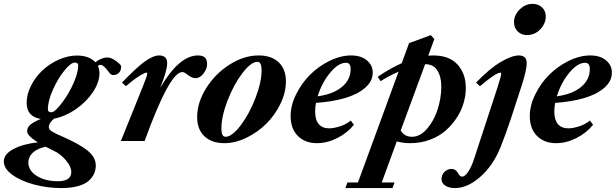

<svg xmlns="http://www.w3.org/2000/svg" viewBox="-99 -733 3201 998"><path d="M219.2 244.6Q147.5 244.6 78.6 226.3Q9.8 208 -34.7 175.8Q-79.1 143.6 -79.1 106.9Q-79.1 67.9 -28.8 41.5Q21.5 15.1 97.7 6.8Q42 -27.8 42 -50.3Q42 -70.3 57.9 -84.2Q73.7 -98.1 112.8 -114.7Q39.6 -126.5 39.6 -198.7Q39.6 -243.2 62.5 -288.1Q85.4 -333 121.8 -367.2Q158.2 -401.4 206.1 -422.9Q253.9 -444.3 301.3 -444.3Q364.7 -444.3 397 -409.2Q427.2 -434.1 460 -434.1Q475.1 -434.1 492.9 -423.3Q510.7 -412.6 523.9 -399.4Q530.8 -392.6 530.8 -386.7Q530.8 -367.2 519.5 -355Q508.3 -342.8 489.7 -342.8Q478 -342.8 469.7 -354.5Q439.5 -396 423.8 -396Q416.5 -396 409.7 -390.6Q418 -373 418 -353Q418 -304.7 383.3 -253.2Q348.6 -201.7 293.7 -164.3Q238.8 -127 181.6 -116.2Q154.8 -93.3 154.8 -72.3Q154.8 -65.4 159.4 -59.6Q164.1 -53.7 175.3 -47.4Q186.5 -41 194.8 -36.9Q203.1 -32.7 220.7 -25.4Q310.5 13.7 354.7 48.6Q398.9 83.5 398.9 127Q398.9 150.4 389.6 170.7Q380.4 190.9 360.6 208Q340.8 225.1 304.7 234.9Q268.6 244.6 219.2 244.6ZM168.5 -149.4Q181.2 -149.4 204.6 -175.8Q228 -202.1 250.7 -238.8Q273.4 -275.4 290.5 -318.8Q307.6 -362.3 307.6 -392.6Q307.6 -407.7 289.6 -407.7Q270 -407.7 236.8 -367.7Q203.6 -327.6 176.8 -268.6Q149.9 -209.5 149.9 -164.1Q149.9 -149.4 168.5 -149.4ZM48.3 110.4Q48.3 154.3 92.5 181.6Q136.7 209 201.7 209Q271.5 209 271.5 161.1Q271.5 133.3 243.7 100.1Q215.8 66.9 178.7 49.8Q161.6 42 138.2 29.8Q92.8 39.1 70.6 61.5Q48.3 84 48.3 110.4Z M529.3 0 642.1 -279.8Q666.5 -339.4 666.5 -351.1Q666.5 -355.5 662.1 -355.5Q653.3 -355.5 626 -338.6Q598.6 -321.8 555.2 -285.2L535.2 -303.7Q606 -377.9 650.9 -411.4Q695.8 -444.8 729 -444.8Q770 -444.8 770 -404.3Q770 -369.1 739.7 -292L733.9 -276.9Q832.5 -444.8 929.7 -444.8Q954.6 -444.8 966.1 -433.8Q977.5 -422.9 977.5 -398.4Q977.5 -375.5 959 -351.1Q940.4 -326.7 917.5 -326.7Q897 -326.7 871.1 -348.1Q858.4 -358.4 848.6 -358.4Q782.2 -358.4 652.8 0Z M1067.4 11.2Q1002 11.2 963.9 -24.4Q925.8 -60.1 925.8 -124Q925.8 -200.2 972.9 -275.1Q1020 -350.1 1094.7 -397.5Q1169.4 -444.8 1245.1 -444.8Q1312 -444.8 1349.6 -409.2Q1387.2 -373.5 1387.2 -309.6Q1387.2 -252.4 1358.9 -193.8Q1330.6 -135.3 1285.9 -90.6Q1241.2 -45.9 1182.6 -17.3Q1124 11.2 1067.4 11.2ZM1073.2 -22Q1106.9 -22 1151.9 -81.3Q1196.8 -140.6 1228.8 -223.4Q1260.7 -306.2 1260.7 -368.7Q1260.7 -411.6 1239.3 -411.6Q1205.6 -411.6 1160.6 -352.3Q1115.7 -293 1083.7 -210.2Q1051.8 -127.4 1051.8 -64.9Q1051.8 -22 1073.2 -22Z M1548.3 11.2Q1486.8 11.2 1449.2 -26.4Q1411.6 -64 1411.6 -129.9Q1411.6 -184.6 1439.9 -242.2Q1468.3 -299.8 1512.2 -344Q1556.2 -388.2 1613.8 -416.5Q1671.4 -444.8 1726.1 -444.8Q1777.3 -444.8 1807.9 -419.4Q1838.4 -394 1838.4 -355.5Q1838.4 -310.5 1798.3 -276.1Q1758.3 -241.7 1693.1 -222.9Q1627.9 -204.1 1543.5 -198.2Q1539.1 -175.3 1539.1 -153.3Q1539.1 -109.4 1558.1 -87.6Q1577.1 -65.9 1611.8 -65.9Q1636.2 -65.9 1668.7 -76.4Q1701.2 -86.9 1724.1 -106.4L1740.7 -84.5Q1705.6 -41 1653.1 -14.9Q1600.6 11.2 1548.3 11.2ZM1699.7 -406.7Q1659.2 -406.7 1616.2 -354Q1573.2 -301.3 1552.2 -232.4Q1632.8 -243.2 1678.2 -281Q1723.6 -318.8 1723.6 -374Q1723.6 -406.7 1699.7 -406.7Z M2032.7 11.2Q1995.6 11.2 1963.4 2L1885.3 215.3H1951.7L1940.9 244.6H1696.3L1707 215.3H1761.7L1972.7 -360.4Q1915 -334.5 1879.4 -311L1864.3 -334Q1927.2 -376.5 1989.3 -404.8L2027.3 -508.8L2140.1 -550.3L2158.7 -530.3L2127 -443.8Q2144.5 -444.8 2152.8 -444.8Q2236.8 -444.8 2279.5 -397.2Q2322.3 -349.6 2322.3 -275.9Q2322.3 -236.3 2310.3 -196Q2298.3 -155.8 2273.7 -118.7Q2249 -81.5 2215.3 -52.5Q2181.6 -23.4 2134.3 -6.1Q2086.9 11.2 2032.7 11.2ZM2194.8 -282.7Q2194.8 -335 2174.1 -367.2Q2153.3 -399.4 2110.8 -399.4L1983.9 -54.7Q2003.4 -22 2042 -22Q2085 -22 2121.1 -64Q2157.2 -106 2176 -165.3Q2194.8 -224.6 2194.8 -282.7Z M2640.1 -550.8Q2610.8 -550.8 2591.8 -569.8Q2572.8 -588.9 2572.8 -617.7Q2572.8 -654.8 2602.3 -683.8Q2631.8 -712.9 2668.5 -712.9Q2699.2 -712.9 2718.5 -694.6Q2737.8 -676.3 2737.8 -647.5Q2737.8 -610.8 2709.5 -580.8Q2681.2 -550.8 2640.1 -550.8ZM2266.1 244.6Q2234.9 244.6 2215.3 231.7Q2195.8 218.8 2195.8 197.8Q2195.8 175.8 2211.4 160.4Q2227.1 145 2247.6 145Q2270.5 145 2283.7 169.9Q2292 185.1 2302.7 185.1Q2317.9 185.1 2334.7 159.7Q2351.6 134.3 2364.3 95.7L2487.3 -279.8Q2506.3 -338.9 2506.3 -351.1Q2506.3 -355.5 2502.4 -355.5Q2479 -355.5 2396 -285.2L2375.5 -303.7Q2445.8 -376.5 2503.4 -410.6Q2561 -444.8 2597.7 -444.8Q2638.7 -444.8 2638.7 -404.3Q2638.7 -369.1 2613.8 -292L2557.6 -119.1Q2530.8 -38.1 2502.4 32.7Q2464.4 127.4 2397.7 186Q2331.1 244.6 2266.1 244.6Z M2791.5 11.2Q2730 11.2 2692.4 -26.4Q2654.8 -64 2654.8 -129.9Q2654.8 -184.6 2683.1 -242.2Q2711.4 -299.8 2755.4 -344Q2799.3 -388.2 2856.9 -416.5Q2914.6 -444.8 2969.2 -444.8Q3020.5 -444.8 3051 -419.4Q3081.5 -394 3081.5 -355.5Q3081.5 -310.5 3041.5 -276.1Q3001.5 -241.7 2936.3 -222.9Q2871.1 -204.1 2786.6 -198.2Q2782.2 -175.3 2782.2 -153.3Q2782.2 -109.4 2801.3 -87.6Q2820.3 -65.9 2855 -65.9Q2879.4 -65.9 2911.9 -76.4Q2944.3 -86.9 2967.3 -106.4L2983.9 -84.5Q2948.7 -41 2896.2 -14.9Q2843.8 11.2 2791.5 11.2ZM2942.9 -406.7Q2902.3 -406.7 2859.4 -354Q2816.4 -301.3 2795.4 -232.4Q2876 -243.2 2921.4 -281Q2966.8 -318.8 2966.8 -374Q2966.8 -406.7 2942.9 -406.7Z"/></svg>

Font: Elstob ExtraBold
Style: Italic
Weight: 800
Italic angle: -20°
Designer: Peter S. Baker
Version: Version 1.015